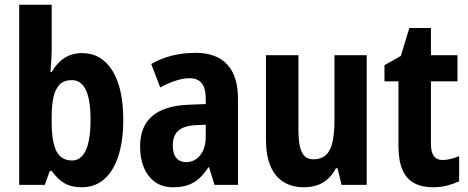

<svg xmlns="http://www.w3.org/2000/svg" viewBox="-20 -780 1976 810"><path d="M198 -574Q198 -554 196.5 -529Q195 -504 193 -476H198Q220 -515 252 -535.5Q284 -556 327 -556Q407 -556 453.5 -483Q500 -410 500 -274Q500 -185 479 -121Q458 -57 419 -23.5Q380 10 325 10Q281 10 252 -7Q223 -24 198 -59H190L169 0H61V-760H198ZM283 -442Q251 -442 232.5 -424Q214 -406 206 -372Q198 -338 198 -288V-264Q198 -182 218 -142.5Q238 -103 284 -103Q322 -103 342 -146Q362 -189 362 -276Q362 -358 342.5 -400Q323 -442 283 -442Z M806 -557Q893 -557 938.5 -508Q984 -459 984 -363V0H885L862 -74H859Q840 -45 819.5 -26.5Q799 -8 772.5 1Q746 10 710 10Q664 10 633 -13Q602 -36 586.5 -74.5Q571 -113 571 -161Q571 -247 622.5 -290.5Q674 -334 773 -338L848 -341V-362Q848 -408 831 -429Q814 -450 780 -450Q753 -450 722 -440Q691 -430 656 -411L618 -510Q657 -533 704 -545Q751 -557 806 -557ZM805 -252Q754 -249 731.5 -228Q709 -207 709 -167Q709 -131 724 -113.5Q739 -96 765 -96Q801 -96 824.5 -125Q848 -154 848 -205V-254Z M1527 -547V0H1421L1404 -70H1397Q1383 -43 1363 -25Q1343 -7 1317.5 1.5Q1292 10 1262 10Q1211 10 1175 -13Q1139 -36 1120.5 -81Q1102 -126 1102 -190V-547H1239V-228Q1239 -168 1253.5 -138Q1268 -108 1301 -108Q1337 -108 1356.5 -127.5Q1376 -147 1383.5 -184Q1391 -221 1391 -275V-547Z M1847 -105Q1864 -105 1881.5 -109.5Q1899 -114 1917 -121V-15Q1893 -4 1866 3Q1839 10 1806 10Q1759 10 1726.5 -8Q1694 -26 1677.5 -64.5Q1661 -103 1661 -166V-437H1602V-505L1671 -544L1707 -662H1798V-547H1910V-437H1798V-172Q1798 -139 1810 -122Q1822 -105 1847 -105Z"/></svg>

Font: Noto Sans Khmer Condensed
Style: Bold
Weight: 700
Width: 3
Designer: Danh Hong and the Monotype Design Team
Foundry: Monotype Imaging Inc.
Version: Version 2.004